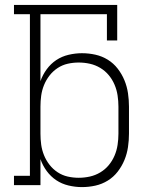

<svg xmlns="http://www.w3.org/2000/svg" viewBox="-20 -755 640 783"><path d="M314 8Q287 8 259.5 1.5Q232 -5 209.5 -20Q187 -35 170.5 -57.5Q154 -80 145 -106V0H37V-38H102V-697H37V-735H458V-590H416V-697H145V-424Q154 -450 170.5 -472.5Q187 -495 209.5 -510Q232 -525 259.5 -531.5Q287 -538 314 -538Q342 -538 369 -532Q396 -526 419.5 -511.5Q443 -497 460 -475Q477 -453 487.5 -427.5Q498 -402 502 -374.5Q506 -347 506 -320V-210Q506 -183 502 -155.5Q498 -128 487.5 -102.5Q477 -77 460 -55Q443 -33 419.5 -18.5Q396 -4 369 2Q342 8 314 8ZM301 -30Q324 -30 346.5 -35Q369 -40 389 -52Q409 -64 423.5 -81.5Q438 -99 447 -120Q456 -141 459.5 -164Q463 -187 463 -210V-320Q463 -343 459.5 -366Q456 -389 447 -410Q438 -431 423.5 -448.5Q409 -466 389 -478Q369 -490 346.5 -495Q324 -500 301 -500Q278 -500 256 -495Q234 -490 215 -477.5Q196 -465 182 -447Q168 -429 159.5 -408Q151 -387 148 -365Q145 -343 145 -320V-210Q145 -187 148 -165Q151 -143 159.5 -122Q168 -101 182 -83Q196 -65 215 -52.5Q234 -40 256 -35Q278 -30 301 -30Z"/></svg>

Font: Iosevka Slab XLtEx
Style: Regular
Weight: 200
Width: 7
Monospace: yes
Designer: Belleve Invis
Foundry: Belleve Invis
Version: Version 11.1.0; ttfautohint (v1.8.3)